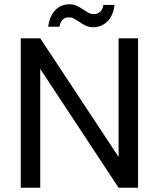

<svg xmlns="http://www.w3.org/2000/svg" viewBox="-20 -877 743 897"><path d="M625 0H534L168 -555V0H77V-698H168L534 -144V-698H625ZM305 -857Q324 -857 337.5 -850.5Q351 -844 370 -832Q384 -822 395 -816.5Q406 -811 419 -811Q436 -811 448 -822Q460 -833 463 -854H515Q509 -804 482 -777Q455 -750 415 -750Q396 -750 381.5 -756.5Q367 -763 349 -776Q333 -786 323.5 -791Q314 -796 301 -796Q284 -796 272.5 -785Q261 -774 258 -752H205Q212 -803 238.5 -830Q265 -857 305 -857Z"/></svg>

Font: Poppins A&M
Style: Regular-A&M
Weight: 400
Designer: Ninad Kale (Devanagari), Jonny Pinhorn (Latin)
Foundry: Indian Type Foundry
Version: 4.004